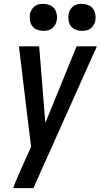

<svg xmlns="http://www.w3.org/2000/svg" viewBox="-20 -760 540 995"><path d="M48 215Q62 177 79 139.5Q96 102 112 65L141 1L78 -520H183L215 -123L377 -520H482L153 215ZM405 -600Q388 -600 372.5 -606Q357 -612 347.5 -624.5Q338 -637 335.5 -653.5Q333 -670 335 -687Q337 -698 343.5 -709Q350 -720 359.5 -727.5Q369 -735 381 -737.5Q393 -740 404 -740Q421 -740 436.5 -734Q452 -728 461.5 -715.5Q471 -703 474 -686.5Q477 -670 474 -653Q472 -642 465.5 -631Q459 -620 449.5 -612.5Q440 -605 428 -602.5Q416 -600 405 -600ZM205 -600Q188 -600 172.5 -606Q157 -612 147.5 -624.5Q138 -637 135.5 -653.5Q133 -670 135 -687Q137 -698 143.5 -709Q150 -720 159.5 -727.5Q169 -735 181 -737.5Q193 -740 204 -740Q221 -740 236.5 -734Q252 -728 261.5 -715.5Q271 -703 274 -686.5Q277 -670 274 -653Q272 -642 265.5 -631Q259 -620 249.5 -612.5Q240 -605 228 -602.5Q216 -600 205 -600Z"/></svg>

Font: Iosevka Semibold Oblique
Style: Regular
Weight: 600
Italic angle: -9°
Monospace: yes
Designer: Belleve Invis
Foundry: Belleve Invis
Version: Version 32.5.0; ttfautohint (v1.8.4)